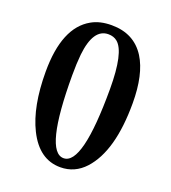

<svg xmlns="http://www.w3.org/2000/svg" viewBox="-139 -861 869 974"><g transform="rotate(20 295.5 -373.5)"><path d="M195.3 -449.2Q195.3 -39.1 297.4 -39.1Q399.4 -39.1 399.4 -449.2Q399.4 -647.5 345.7 -691.9Q326.2 -708 297.4 -708Q215.8 -708 200.2 -562.5Q195.3 -513.7 195.3 -449.2ZM297.4 9.8Q183.1 9.8 120.1 -117.2Q62.5 -232.9 62.5 -420.9Q62.5 -660.2 189.5 -731.4Q233.9 -756.8 297.4 -756.8Q418.5 -756.8 478.5 -662.1Q532.2 -576.2 532.2 -420.9Q532.2 -162.1 429.2 -49.3Q375 9.8 297.4 9.8Z"/></g></svg>

Font: Amarante
Style: Regular
Weight: 400
Designer: Karolina Lach
Foundry: Sorkin Type Co.
Version: Version 1.001